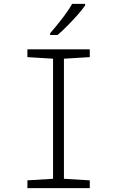

<svg xmlns="http://www.w3.org/2000/svg" viewBox="-20 -968 603 988"><path d="M121 0V-40L253 -48V-666L121 -674V-714H442V-674L309 -666V-48L442 -40V0ZM238 -797Q267 -830 299.5 -872Q332 -914 351 -948H418V-940Q403 -918 378.5 -890.5Q354 -863 327 -835.5Q300 -808 276 -788H238Z"/></svg>

Font: Noto Sans Mono SemiCondensed Light
Style: Regular
Weight: 300
Width: 4
Designer: Monotype Design Team
Foundry: Monotype Imaging Inc.
Version: Version 2.014; ttfautohint (v1.8.4.7-5d5b)